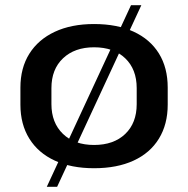

<svg xmlns="http://www.w3.org/2000/svg" viewBox="-20 -642 728 743"><path d="M344 9Q256 9 192 -20.5Q128 -50 93.5 -105.5Q59 -161 59 -237V-303Q59 -379 93.5 -434Q128 -489 192 -519Q256 -549 344 -549Q433 -549 497 -519.5Q561 -490 595 -435Q629 -380 629 -303V-237Q629 -161 595 -105.5Q561 -50 497 -20.5Q433 9 344 9ZM344 -81Q420 -81 464.5 -123.5Q509 -166 509 -239V-301Q509 -374 464.5 -416.5Q420 -459 344 -459Q269 -459 224 -416.5Q179 -374 179 -301V-239Q179 -167 223.5 -124Q268 -81 344 -81ZM527 -622 201 81H161L487 -622Z"/></svg>

Font: Pathway Extreme 72pt SemiBold
Style: Regular
Weight: 600
Designer: Eduardo Rodriguez Tunni
Foundry: Eduardo Rodriguez Tunni
Version: Version 1.001;gftools[0.9.26]